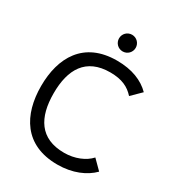

<svg xmlns="http://www.w3.org/2000/svg" viewBox="-226 -1106 1157 1258"><g transform="rotate(30 353.0 -477.0)"><path d="M401 14C515 14 606 -26 662 -83L594 -151C553 -105 480 -75 401 -75C217 -75 147 -197 147 -379C147 -560 217 -683 401 -683C490 -683 543 -656 584 -610L655 -680C599 -737 515 -772 401 -772C149 -772 52 -594 52 -379C52 -164 149 14 401 14ZM338 -905C338 -870 366 -842 401 -842C436 -842 464 -870 464 -905C464 -940 436 -968 401 -968C366 -968 338 -940 338 -905Z"/></g></svg>

Font: Hibana 45 SubMedium
Style: Regular
Weight: 500
Width: 6
Designer: pygmalion
Foundry: ybstudio
Version: Version 2021.007;FEAKit 1.0